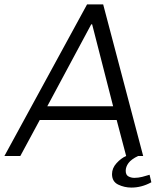

<svg xmlns="http://www.w3.org/2000/svg" viewBox="-44 -706 718 869"><path d="M-24 0 350 -686H423L604 0H527L484 -163H136L48 0ZM170 -225H468L373 -596H369ZM551 143Q519 143 491 129.5Q463 116 463 82Q463 55 483.5 32.5Q504 10 527 0H581Q550 15 537.5 32Q525 49 525 67Q525 86 537.5 92.5Q550 99 564 99Q582 99 599.5 94.5Q617 90 633 85L641 119Q619 131 596.5 137Q574 143 551 143Z"/></svg>

Font: Chivo Medium ExtraLight
Style: Italic
Weight: 250
Italic angle: -8.05°
Version: Version 2.002